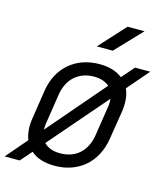

<svg xmlns="http://www.w3.org/2000/svg" viewBox="-127 -875 855 996"><g transform="rotate(15 300.0 -377.5)"><path d="M306 -645H392L525 -785H434ZM-8 30H73L126 -31C156 -4 199 10 254 10C382 10 474 -69 495 -197L520 -353C527 -401 523 -441 508 -474L608 -590H526L468 -523C438 -547 397 -560 345 -560C217 -560 124 -481 104 -353L80 -197C73 -153 77 -114 89 -83ZM156 -197 180 -353C194 -439 251 -490 334 -490C369 -490 397 -480 416 -463L153 -157C153 -169 153 -183 156 -197ZM265 -60C227 -60 197 -71 178 -92L445 -401C447 -387 446 -370 443 -353L419 -197C405 -111 349 -60 265 -60Z"/></g></svg>

Font: JetBrains Mono Light
Style: Italic
Weight: 336
Italic angle: -9°
Monospace: yes
Designer: Philipp Nurullin, Konstantin Bulenkov
Foundry: JetBrains
Version: Version 2.305